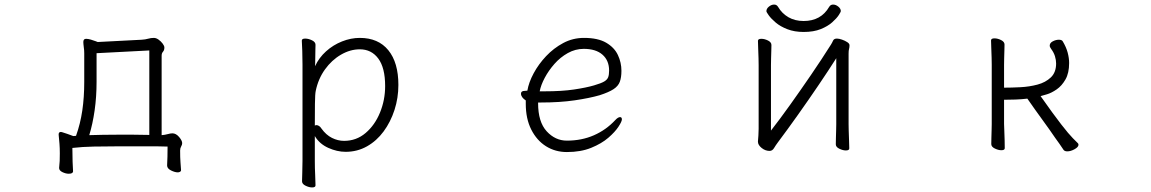

<svg xmlns="http://www.w3.org/2000/svg" viewBox="-20 -650 5040 841"><path d="M773 96V95Q772 79 770.5 60Q769 41 769 9Q769 -1 773.5 -8.5Q778 -16 778 -23Q778 -34 764.5 -50Q751 -66 735 -66Q727 -66 714.5 -62.5Q702 -59 688 -58V-406Q688 -417 694 -423.5Q700 -430 700 -442Q700 -449 692.5 -459Q685 -469 674.5 -476.5Q664 -484 654 -484Q641 -484 629 -480.5Q617 -477 601 -476L408 -466Q408 -466 399 -469.5Q390 -473 378 -476.5Q366 -480 357 -480Q345 -480 345 -466Q345 -462 345.5 -456.5Q346 -451 347 -443Q349 -431 349 -416.5Q349 -402 349 -386V-291Q349 -224 340.5 -166Q332 -108 313 -55L301 -54Q287 -59 275 -63.5Q263 -68 252 -71Q250 -72 247 -72Q237 -72 237 -62V-59Q239 -39 240.5 -20.5Q242 -2 242 22Q242 41 241.5 54.5Q241 68 239 85V86Q239 97 253.5 104Q268 111 281 111Q300 111 300 100Q299 83 298 58.5Q297 34 297 -2Q341 -7 390.5 -8Q440 -9 493 -9H612Q642 -9 669 -9Q696 -9 714 -8Q714 14 713.5 35.5Q713 57 712 74V75Q712 88 729 96.5Q746 105 759 105Q764 105 768.5 102.5Q773 100 773 96ZM634 -429V-59Q603 -60 565.5 -60Q528 -60 492 -60Q463 -60 431 -59.5Q399 -59 371 -58Q386 -107 394.5 -166.5Q403 -226 403 -292V-417Z M1305 -368V55Q1305 81 1304 106.5Q1303 132 1303 144Q1303 156 1318.5 163.5Q1334 171 1347 171Q1362 171 1362 162Q1362 145 1360.5 116Q1359 87 1359 56V-54Q1379 -20 1417.5 -2.5Q1456 15 1494 15Q1545 15 1587.5 -9Q1630 -33 1660.5 -74.5Q1691 -116 1708 -168.5Q1725 -221 1725 -278Q1725 -376 1681 -430Q1637 -484 1556 -484Q1517 -484 1478 -468.5Q1439 -453 1408 -425Q1377 -397 1360 -360Q1360 -360 1360.5 -372Q1361 -384 1361 -401Q1361 -418 1361.5 -433Q1362 -448 1362 -454Q1362 -466 1346.5 -473.5Q1331 -481 1317 -481Q1302 -481 1302 -472Q1303 -455 1304 -427Q1305 -399 1305 -368ZM1359 -100Q1359 -151 1359.5 -195Q1360 -239 1363 -252Q1374 -305 1403.5 -346Q1433 -387 1473.5 -410.5Q1514 -434 1556 -434Q1607 -434 1637 -393.5Q1667 -353 1667 -273Q1667 -212 1644.5 -157Q1622 -102 1581.5 -67.5Q1541 -33 1487 -33Q1460 -33 1434 -46Q1408 -59 1388 -87Q1383 -95 1377 -98.5Q1371 -102 1366 -102Q1363 -102 1359 -100Z M2337 -201H2349Q2432 -201 2497 -210.5Q2562 -220 2607 -233Q2647 -246 2667.5 -259.5Q2688 -273 2695 -292Q2702 -311 2702 -340Q2702 -376 2686.5 -409Q2671 -442 2635 -463Q2599 -484 2538 -484Q2489 -484 2447 -461.5Q2405 -439 2372 -404Q2339 -369 2317.5 -329Q2296 -289 2290 -253Q2290 -253 2285.5 -252.5Q2281 -252 2279 -252Q2262 -252 2262 -240Q2262 -224 2283 -210V-195Q2283 -130 2307 -82.5Q2331 -35 2371.5 -9.5Q2412 16 2463 16Q2524 16 2569.5 -2.5Q2615 -21 2644.5 -46.5Q2674 -72 2689 -95Q2704 -118 2704 -127Q2704 -137 2696 -137Q2687 -137 2675 -124Q2635 -81 2581.5 -57.5Q2528 -34 2463 -34Q2412 -34 2374.5 -75Q2337 -116 2337 -198ZM2365 -250H2344Q2349 -277 2366 -309Q2383 -341 2408.5 -370Q2434 -399 2467 -417.5Q2500 -436 2537 -436Q2590 -436 2619 -410.5Q2648 -385 2648 -341Q2648 -323 2644 -312Q2640 -301 2626.5 -293Q2613 -285 2582 -276Q2548 -266 2494.5 -258Q2441 -250 2365 -250Z M3663 -601Q3663 -612 3652 -621Q3641 -630 3629 -630Q3618 -630 3612 -620Q3576 -558 3500 -558Q3462 -558 3433.5 -574.5Q3405 -591 3388 -620Q3382 -630 3371 -630Q3359 -630 3348 -621Q3337 -612 3337 -601Q3337 -597 3347.5 -582.5Q3358 -568 3378 -551Q3398 -534 3429 -522Q3460 -510 3500 -510Q3544 -510 3575 -522.5Q3606 -535 3625.5 -552.5Q3645 -570 3654 -584Q3663 -598 3663 -601ZM3643 -395V-106Q3643 -99 3642.5 -81Q3642 -63 3641.5 -44.5Q3641 -26 3641 -18Q3641 -6 3656.5 1.5Q3672 9 3685 9Q3700 9 3700 0Q3700 -12 3699 -35Q3698 -58 3697.5 -79Q3697 -100 3697 -106V-415Q3697 -429 3699 -435.5Q3701 -442 3701 -452Q3701 -459 3691 -465.5Q3681 -472 3668 -476.5Q3655 -481 3646 -481Q3633 -481 3629 -472Q3625 -463 3620 -455Q3579 -390 3532.5 -322Q3486 -254 3441 -191Q3396 -128 3357 -78V-364Q3357 -376 3357.5 -394Q3358 -412 3358.5 -428.5Q3359 -445 3359 -453Q3359 -465 3344 -472.5Q3329 -480 3315 -480Q3300 -480 3300 -471Q3300 -460 3301 -438Q3302 -416 3302.5 -395Q3303 -374 3303 -364V-86Q3303 -74 3302 -57Q3301 -40 3300 -31V-29Q3300 -15 3316 -2Q3332 11 3351 11Q3363 11 3370.5 -1.5Q3378 -14 3387 -26Q3429 -82 3475.5 -147.5Q3522 -213 3566 -278Q3610 -343 3643 -395Z M4324 -366V-107Q4324 -100 4323.5 -82Q4323 -64 4322.5 -45.5Q4322 -27 4322 -19Q4322 -7 4337.5 0.5Q4353 8 4366 8Q4381 8 4381 -1Q4381 -13 4380.5 -36Q4380 -59 4379 -80Q4378 -101 4378 -107V-213Q4403 -213 4429 -214Q4455 -215 4480 -218Q4514 -169 4546.5 -124.5Q4579 -80 4602 -46Q4611 -34 4621 -19.5Q4631 -5 4639 7Q4644 13 4655 13Q4670 13 4687 3.5Q4704 -6 4704 -16Q4704 -21 4700 -24Q4696 -28 4679 -45Q4662 -62 4628.5 -105Q4595 -148 4538 -229Q4546 -231 4566 -237Q4586 -243 4608.5 -258.5Q4631 -274 4647 -302Q4663 -330 4663 -374Q4663 -396 4656.5 -420Q4650 -444 4635 -469Q4631 -476 4618 -476Q4605 -476 4591.5 -469Q4578 -462 4578 -450Q4578 -444 4584 -436Q4596 -420 4601 -403.5Q4606 -387 4606 -372Q4606 -333 4583 -311Q4560 -289 4524.5 -279.5Q4489 -270 4449.5 -268Q4410 -266 4378 -266V-366Q4378 -378 4378.5 -396Q4379 -414 4379.5 -430.5Q4380 -447 4380 -455Q4380 -467 4365 -474.5Q4350 -482 4336 -482Q4321 -482 4321 -473Q4321 -462 4322 -440Q4323 -418 4323.5 -397Q4324 -376 4324 -366Z"/></svg>

Font: Klee One
Style: Regular
Weight: 400
Designer: Fontworks Inc.
Foundry: Fontworks Inc.
Version: Version 1.100